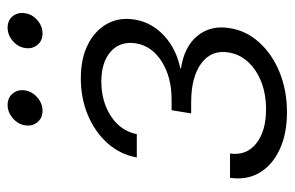

<svg xmlns="http://www.w3.org/2000/svg" viewBox="-154 -609 770 502"><g transform="rotate(-90 231.0 -358.0)"><path d="M188.5 7.3Q131.8 7.3 90.8 -12Q49.8 -31.2 30.3 -64.7Q10.7 -98.1 17.1 -141.6H80.6Q74.7 -98.6 106.9 -73Q139.2 -47.4 196.3 -47.4Q235.8 -47.4 267.8 -59.8Q299.8 -72.3 320.1 -94.5Q340.3 -116.7 344.7 -144.5Q352.5 -189.5 316.9 -216.3Q281.2 -243.2 213.9 -243.2H185.5L193.8 -294.4H222.2Q280.3 -294.4 321 -320.1Q361.8 -345.7 368.7 -387.7Q375 -427.7 347.7 -452.9Q320.3 -478 268.6 -478Q216.8 -478 178.2 -452.9Q139.6 -427.7 131.3 -385.3H70.3Q78.1 -428.7 107.4 -461.7Q136.7 -494.6 180.9 -513.2Q225.1 -531.7 276.9 -531.7Q329.6 -531.7 366.2 -512.9Q402.8 -494.1 420.2 -462.2Q437.5 -430.2 430.7 -390.1Q423.3 -346.2 388.9 -314.2Q354.5 -282.2 303.2 -271.5L302.7 -270Q360.8 -261.2 388.9 -226.1Q417 -190.9 408.2 -141.1Q401.4 -98.6 370.8 -64.9Q340.3 -31.2 293 -12Q245.6 7.3 188.5 7.3ZM394.5 -631.8Q375.5 -631.8 364.5 -645.3Q353.5 -658.7 356.4 -677.2Q359.4 -696.3 375 -709.7Q390.6 -723.1 409.7 -723.1Q428.7 -723.1 439.7 -709.7Q450.7 -696.3 447.3 -677.2Q444.8 -658.7 429.2 -645.3Q413.6 -631.8 394.5 -631.8ZM192.4 -631.8Q173.3 -631.8 162.4 -645.3Q151.4 -658.7 154.3 -677.2Q157.2 -696.3 173.1 -709.7Q189 -723.1 207.5 -723.1Q226.6 -723.1 237.5 -709.7Q248.5 -696.3 245.6 -677.2Q242.7 -658.7 227.1 -645.3Q211.4 -631.8 192.4 -631.8Z"/></g></svg>

Font: Inter 28pt Light
Style: Italic
Weight: 300
Italic angle: -9.3988°
Designer: Rasmus Andersson
Foundry: rsms
Version: Version 4.001;git-66647c0bb